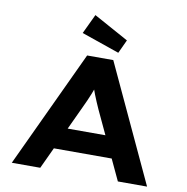

<svg xmlns="http://www.w3.org/2000/svg" viewBox="-98 -1037 1100 1132"><g transform="rotate(10 452.0 -471.5)"><path d="M47.2 0 374.9 -700H531.4L857.1 0H682.3L495.8 -398.4Q486.5 -420.1 477.2 -440.9Q467.9 -461.7 460.4 -482Q452.8 -502.3 445.7 -522.5Q438.7 -542.8 433.3 -563.4L468.6 -563.8Q462.3 -541.8 454.9 -521Q447.6 -500.3 439.5 -480.2Q431.3 -460.1 422.3 -439.6Q413.3 -419.1 402.6 -396.7L217.6 0ZM199.6 -126.8 254.9 -255.5H646.9L678.2 -126.8ZM552.9 -747.5 326.2 -826 381.6 -943 590.4 -828.2Z"/></g></svg>

Font: Lexend Peta
Style: Regular
Weight: 400
Designer: Bonnie Shaver-Troup, Thomas Jockin
Foundry: Lexend
Version: Version 1.007